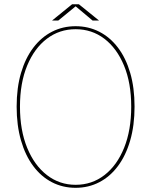

<svg xmlns="http://www.w3.org/2000/svg" viewBox="-20 -866 704 894"><path d="M332 8.5Q272 8.5 221.8 -17.5Q171.5 -43.5 134.8 -92.8Q98 -142 77.8 -212Q57.5 -282 57.5 -369.5Q57.5 -457.5 78 -526.8Q98.5 -596 135.5 -644.5Q172.5 -693 222.5 -718.5Q272.5 -744 332 -744Q391.5 -744 441.8 -718.5Q492 -693 529 -644.5Q566 -596 586.2 -526.8Q606.5 -457.5 606.5 -369.5Q606.5 -282 586.2 -212Q566 -142 529.2 -92.8Q492.5 -43.5 442.2 -17.5Q392 8.5 332 8.5ZM332 -5.5Q408 -5.5 466.5 -50.8Q525 -96 558 -178Q591 -260 591 -369.5Q591 -479.5 557.5 -560.5Q524 -641.5 465.8 -685.8Q407.5 -730 332 -730Q257 -730 198.5 -685.8Q140 -641.5 106.5 -560.5Q73 -479.5 73 -369.5Q73 -259.5 106.5 -177.8Q140 -96 198.5 -50.8Q257 -5.5 332 -5.5ZM222.5 -770.5 315.5 -846H347.5L441 -770.5H411L327.5 -840.5H337L251.5 -770.5Z"/></svg>

Font: Epilogue Thin
Style: Regular
Weight: 250
Designer: Tyler Finck
Foundry: Etcetera Type Co
Version: Version 2.111